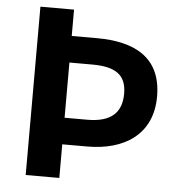

<svg xmlns="http://www.w3.org/2000/svg" viewBox="-53 -791 795 842"><g transform="rotate(5 345.0 -370.5)"><path d="M91 0H239V-148H350C508 -148 635 -223 635 -393C635 -568 512 -625 350 -625H239V-741H91ZM239 -265V-508H339C439 -508 490 -478 490 -393C490 -308 442 -265 339 -265Z"/></g></svg>

Font: Noto Sans HK
Style: Bold
Weight: 700
Designer: Ryoko NISHIZUKA 西塚涼子 (kana, bopomofo & ideographs); Paul D. Hunt (Latin, Greek & Cyrillic); Sandoll Communications 산돌커뮤니
Foundry: Adobe
Version: Version 2.002;hotconv 1.0.116;makeotfexe 2.5.65601